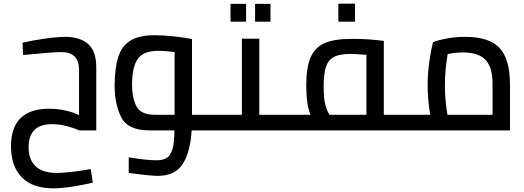

<svg xmlns="http://www.w3.org/2000/svg" viewBox="-20 -711 2857 1047"><path d="M136 92Q136 159 174 195.5Q212 232 289 232Q319 232 369.5 226.5Q420 221 475 211L486 285Q435 297 376 306.5Q317 316 270 316Q158 316 99 256Q40 196 40 86Q40 -15 92 -66.5Q144 -118 247 -118Q297 -118 341 -107.5Q385 -97 411 -83V-331Q411 -427 314 -427Q269 -427 106 -411L103 -478Q158 -491 225 -500.5Q292 -510 336 -510Q415 -510 460 -471.5Q505 -433 505 -341V0H411Q384 -13 343.5 -23.5Q303 -34 264 -34Q136 -34 136 92Z M1150 0H1025Q1018 118 976.5 183Q935 248 840 248Q798 248 682 232V147Q780 163 833 163Q867 163 888 151Q909 139 920 103.5Q931 68 931 0H794Q678 0 641.5 -71Q605 -142 605 -247Q606 -346 626.5 -405Q647 -464 694.5 -491.5Q742 -519 824 -519Q870 -519 929.5 -512.5Q989 -506 1027 -498V-85H1150ZM825 -85H932V-427Q883 -434 845 -434Q764 -434 732.5 -391.5Q701 -349 700 -250Q700 -178 724 -131.5Q748 -85 825 -85Z M1150 0ZM1543 -85V0H1150V-85H1299V-500H1394V-85ZM1237 -690H1322V-593H1237ZM1371 -690H1455V-593H1371Z M1543 0ZM2164 -85V0H1543V-85H1673Q1650 -142 1650 -245Q1650 -344 1674 -398.5Q1698 -453 1750.5 -476Q1803 -499 1897 -499Q1975 -499 2038 -492L2073 -488V-85ZM1777 -85H1978V-412Q1916 -417 1891 -417Q1831 -417 1800 -400Q1769 -383 1757 -345Q1745 -307 1745 -238Q1745 -173 1754 -139.5Q1763 -106 1777 -85ZM1825 -691H1916V-593H1825Z M2761 -250V0H2164V-85H2326Q2312 -167 2312 -246Q2312 -309 2321 -373.5Q2330 -438 2341 -481Q2368 -492 2415.5 -501Q2463 -510 2518 -510Q2648 -510 2704.5 -449Q2761 -388 2761 -250ZM2420 -85H2666V-252Q2666 -344 2627.5 -384.5Q2589 -425 2505 -425Q2462 -425 2421 -416Q2406 -324 2406 -246Q2406 -201 2410.5 -156.5Q2415 -112 2420 -85Z"/></svg>

Font: sheba-seeBold
Style: Regular
Weight: 600
Designer: Mohamed Galeb, the designers
Foundry: Kief Type Foundry
Version: Version 2.010; ttfautohint (v1.5.33-1714) -l 8 -r 50 -G 200 